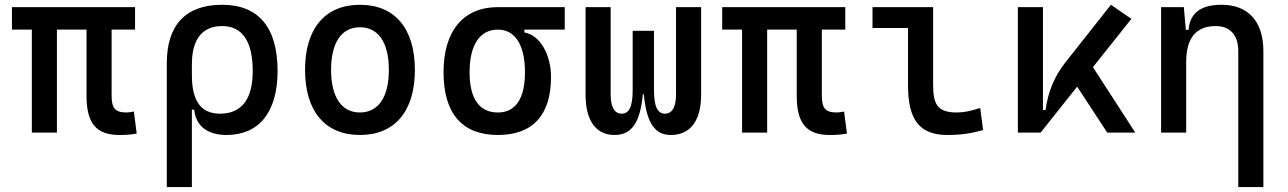

<svg xmlns="http://www.w3.org/2000/svg" viewBox="-20 -547 5313 792"><path d="M472.7 9.8C503.4 9.8 519.5 8.3 543.9 3.9L532.2 -86.9C519.5 -84.5 510.7 -83 502 -83C450.2 -83 440.4 -105 440.4 -156.2V-424.8H537.1V-517.6H29.3V-424.8H111.3V0H214.8V-424.8H336.9V-151.4C336.9 -38.6 377 9.8 472.7 9.8Z M914.1 9.8C1048.3 9.8 1125 -84 1125 -253.9C1125 -433.6 1046.9 -527.3 896.5 -527.3C746.1 -527.3 668 -444.3 668 -285.6V224.6H771.5V-94.7H781.2C787.6 -25.4 838.4 9.8 914.1 9.8ZM771.5 -237.3V-281.2C771.5 -385.3 814.5 -439.5 896.5 -439.5C979.5 -439.5 1022.5 -376 1022.5 -253.9C1022.5 -137.7 976.6 -78.1 887.7 -78.1C809.1 -78.1 771.5 -129.9 771.5 -237.3Z M1464.8 9.8C1608.4 9.8 1691.4 -87.9 1691.4 -258.8C1691.4 -429.7 1608.4 -527.3 1464.8 -527.3C1321.3 -527.3 1238.3 -429.7 1238.3 -258.8C1238.3 -87.9 1321.3 9.8 1464.8 9.8ZM1464.8 -83C1388.7 -83 1345.7 -146.5 1345.7 -258.8C1345.7 -371.1 1388.7 -434.6 1464.8 -434.6C1541 -434.6 1584 -371.1 1584 -258.8C1584 -146.5 1541 -83 1464.8 -83Z M2033.7 9.8C2177.7 9.8 2252.9 -72.3 2252.9 -229.5C2252.9 -323.7 2206.1 -402.8 2143.1 -413.1V-424.8H2309.6V-517.6H2033.7C1891.6 -517.6 1809.6 -419.9 1809.6 -249C1809.6 -79.1 1886.2 9.8 2033.7 9.8ZM2033.7 -83C1957 -83 1917 -140.1 1917 -249C1917 -361.3 1959 -424.8 2033.7 -424.8C2105 -424.8 2145.5 -361.3 2145.5 -249C2145.5 -140.1 2106.9 -83 2033.7 -83Z M2747.6 9.8C2828.6 9.8 2872.1 -50.3 2872.1 -156.2V-517.6H2768.6V-156.2C2768.6 -106.4 2752.9 -78.1 2723.1 -78.1C2693.4 -78.1 2677.7 -105 2677.7 -175.8V-419.9H2589.8V-175.8C2589.8 -105 2574.2 -78.1 2544.4 -78.1C2514.6 -78.1 2499 -106.4 2499 -156.2V-517.6H2395.5V-156.2C2395.5 -50.3 2437.5 9.8 2515.1 9.8C2585.4 9.8 2620.6 -40.5 2631.8 -158.2H2635.7C2647 -40.5 2680.2 9.8 2747.6 9.8Z M3402.3 9.8C3433.1 9.8 3449.2 8.3 3473.6 3.9L3461.9 -86.9C3449.2 -84.5 3440.4 -83 3431.6 -83C3379.9 -83 3370.1 -105 3370.1 -156.2V-424.8H3466.8V-517.6H2959V-424.8H3041V0H3144.5V-424.8H3266.6V-151.4C3266.6 -38.6 3306.6 9.8 3402.3 9.8Z M3888.7 9.8C3941.4 9.8 3984.9 3.9 4035.2 -10.7L4023.4 -101.6C3983.9 -88.9 3954.6 -83 3927.7 -83C3844.7 -83 3829.1 -118.2 3829.1 -200.2V-517.6H3579.1V-431.6H3725.6V-195.3C3725.6 -51.8 3773.4 9.8 3888.7 9.8Z M4178.7 0H4272.5L4423.3 -189.5L4547.4 0H4663.1L4488.3 -270L4647 -469.2L4562.5 -527.3L4374 -288.6C4327.6 -230 4302.7 -165 4293 -93.3H4282.2V-517.6H4178.7Z M5087.9 224.6H5191.4V-336.9C5191.4 -458 5128.9 -527.3 5019.5 -527.3C4932.6 -527.3 4888.7 -493.2 4882.8 -423.8H4871.6L4863.3 -517.6H4769.5V0H4873V-291C4873 -390.6 4914.1 -439.5 4995.1 -439.5C5053.7 -439.5 5087.9 -402.3 5087.9 -336.9Z"/></svg>

Font: Cascadia Mono NF
Style: Regular
Weight: 400
Monospace: yes
Designer: Aaron Bell
Foundry: Saja Typeworks
Version: Version 2404.023